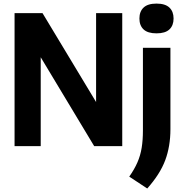

<svg xmlns="http://www.w3.org/2000/svg" viewBox="-20 -813 1022 1068"><path d="M61 0V-740H216.5L514.5 -245.5V-740H660V0H504L206.5 -494.5V0ZM799 235.5 699 169.5Q727.5 129 744.2 90.8Q761 52.5 768 9.5Q775 -33.5 775 -88V-547H928V-95Q928 1 899 78.5Q870 156 799 235.5ZM850.5 -627.5Q802 -627.5 778.8 -649.2Q755.5 -671 755.5 -710Q755.5 -749 778.8 -771Q802 -793 850.5 -793Q899 -793 922.2 -771Q945.5 -749 945.5 -710Q945.5 -671 922.2 -649.2Q899 -627.5 850.5 -627.5Z"/></svg>

Font: Encode Sans SmCnd
Style: Bold
Weight: 700
Width: 4
Designer: Multiple Designers
Foundry: Impallari Type
Version: Version 3.002; ttfautohint (v1.8.3) -l 8 -r 50 -G 200 -x 14 